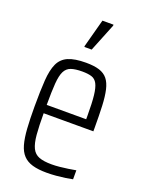

<svg xmlns="http://www.w3.org/2000/svg" viewBox="-139 -788 651 864"><g transform="rotate(20 186.5 -356.5)"><path d="M196 8Q155 8 127.5 0Q100 -8 83 -26Q66 -44 57.5 -74Q49 -104 46 -148.5Q43 -193 43 -254Q43 -329 46.5 -379.5Q50 -430 64 -460.5Q78 -491 109 -504.5Q140 -518 194 -518Q233 -518 258 -510Q283 -502 297.5 -484Q312 -466 319 -435.5Q326 -405 328 -360.5Q330 -316 330 -256V-239H92Q92 -177 95.5 -137Q99 -97 110 -74.5Q121 -52 143.5 -43.5Q166 -35 204 -35Q222 -35 242 -37Q262 -39 282 -42Q302 -45 318 -48V-5Q305 -2 284.5 1Q264 4 241 6Q218 8 196 8ZM281 -259V-296Q281 -357 277 -392.5Q273 -428 263.5 -446Q254 -464 236.5 -469.5Q219 -475 192 -475Q158 -475 138 -468Q118 -461 108 -441Q98 -421 95 -382.5Q92 -344 92 -279H301ZM162 -582V-587L198 -721H251V-716L197 -582Z"/></g></svg>

Font: Saira ExtraCondensed Light
Style: Regular
Weight: 300
Width: 2
Designer: Hector Gatti with collaboration of the Omnibus-Type team
Foundry: Omnibus-Type
Version: Version 1.101